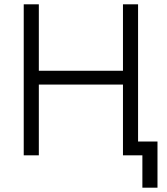

<svg xmlns="http://www.w3.org/2000/svg" viewBox="-20 -720 775 890"><path d="M550 -328H160V0H90V-700H160V-392H550V-700H620V-64H710V150H640V0H550Z"/></svg>

Font: PT Root UI Web
Style: Regular
Weight: 400
Designer: Vitaly Kuzmin
Foundry: ParaType Ltd.
Version: Version 1.000W